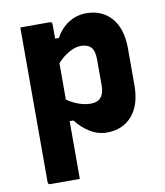

<svg xmlns="http://www.w3.org/2000/svg" viewBox="-84 -622 768 891"><g transform="rotate(-10 300.0 -176.0)"><path d="M70 -540H209Q220 -540 220 -529V-461H238Q261 -504 299 -528Q337 -552 382 -552Q457 -552 501 -501Q545 -450 545 -358V-184Q545 -92 501 -41Q457 10 382 10Q340 10 302 -13.5Q264 -37 238 -72H220V200H81Q70 200 70 189ZM331 -407Q305 -407 275 -390Q245 -373 220 -345V-174Q245 -156 274.5 -145.5Q304 -135 331 -135Q395 -135 395 -209V-333Q395 -374 378 -391Q362 -407 331 -407Z"/></g></svg>

Font: Recursive Sn Lnr St XBd
Style: Regular
Weight: 800
Version: Version 1.079;hotconv 1.0.112;makeotfexe 2.5.65598; ttfautoh